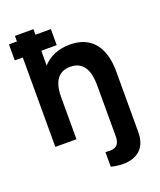

<svg xmlns="http://www.w3.org/2000/svg" viewBox="-170 -825 977 1170"><g transform="rotate(-20 318.0 -240.5)"><path d="M471 234C540 218 576 167 576 88V-303C576 -348 576 -556 365 -556C287 -556 229 -528 190 -484V-580H290V-684H190V-720H70V-684H18V-580H70V0H207V-274C207 -408 275 -428 322 -428C438 -428 438 -304 438 -255V66C438 147 377 136 346 134V229C373 236 424 245 471 234Z"/></g></svg>

Font: Eudonet ExtraBold
Style: Regular
Weight: 800
Designer: Mikhail Sharanda
Foundry: Mikhail Sharanda
Version: Version 4.503;Glyphs 3.1.2 (3151)